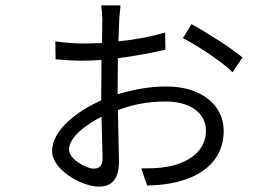

<svg xmlns="http://www.w3.org/2000/svg" viewBox="-20 -643 1040 715"><path d="M693 -553 661 -501C712 -475 808 -413 846 -374L883 -429C843 -463 749 -523 693 -553ZM358 -208 362 -54C362 -30 353 -15 330 -15C299 -15 237 -51 237 -86C237 -130 297 -178 358 -208ZM186 -489 187 -422C236 -418 259 -417 290 -417C312 -417 335 -418 358 -420L357 -295V-269C276 -234 174 -162 174 -81C174 -10 285 52 348 52C395 52 423 26 423 -43L419 -233C472 -253 528 -265 598 -265C679 -265 747 -229 747 -155C747 -81 682 -36 603 -22C571 -16 536 -16 506 -16L528 48C549 47 586 46 619 39C750 14 813 -60 813 -155C813 -258 722 -321 600 -321C539 -321 477 -310 418 -292V-298L419 -426C494 -436 563 -450 596 -458L595 -522C545 -507 483 -495 421 -489L424 -569C425 -583 427 -609 429 -623H357C359 -611 361 -585 361 -568L360 -483C336 -482 312 -481 290 -481C269 -481 236 -482 186 -489Z"/></svg>

Font: Noto Sans CJK HK DemiLight
Style: Regular
Weight: 350
Designer: Ryoko NISHIZUKA 西塚涼子 (kana, bopomofo & ideographs); Paul D. Hunt (Latin, Greek & Cyrillic); Sandoll Communications 산돌커뮤니
Foundry: Adobe
Version: Version 2.004;hotconv 1.0.118;makeotfexe 2.5.65603